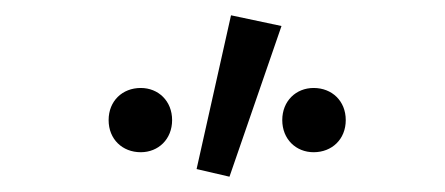

<svg xmlns="http://www.w3.org/2000/svg" viewBox="-20 -794 582 251"><path d="M237 -573 280 -563 348 -760 282 -774ZM164 -595C187 -595 205 -612 205 -637C205 -662 187 -679 164 -679C140 -679 122 -662 122 -637C122 -612 140 -595 164 -595ZM390 -595C414 -595 432 -612 432 -637C432 -662 414 -679 390 -679C367 -679 349 -662 349 -637C349 -612 367 -595 390 -595Z"/></svg>

Font: Giro Sans Regular
Style: Regular
Weight: 400
Designer: Paul D. Hunt
Foundry: Adobe Systems Incorporated
Version: Version 1.000;PS 1.0;hotconv 1.0.88;makeotf.lib2.5.647800